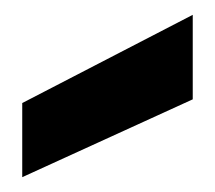

<svg xmlns="http://www.w3.org/2000/svg" viewBox="-20 -832 290 259"><path d="M240 -812V-698L10 -593V-693Z"/></svg>

Font: Poppins SemiBold
Style: Regular
Weight: 600
Designer: Ninad Kale (Devanagari), Jonny Pinhorn (Latin)
Foundry: Indian Type Foundry
Version: Version 3.002 2017